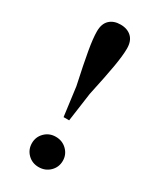

<svg xmlns="http://www.w3.org/2000/svg" viewBox="-196 -820 748 900"><g transform="rotate(30 177.5 -370.5)"><path d="M177.1 14.9Q142 14.9 118.1 -8.8Q94.3 -32.6 94.3 -67.2Q94.3 -101.1 118.1 -124.9Q142 -148.8 177.1 -148.8Q213 -148.8 237.2 -124.9Q261.4 -101.1 261.4 -67.2Q261.4 -32.6 237.2 -8.8Q213 14.9 177.1 14.9ZM177.1 -756.1Q214.4 -756.1 236.5 -735.1Q258.7 -714.2 258.7 -673.4Q258.7 -636.3 248.1 -574Q237.5 -511.8 213.7 -402.1L192 -246.6H161.9L141.5 -402.1Q117.7 -511.8 107 -574Q96.2 -636.3 96.2 -673.4Q96.2 -714.2 118.1 -735.1Q139.9 -756.1 177.1 -756.1Z"/></g></svg>

Font: Noto Serif TC
Style: Regular
Weight: 200
Designer: Ryoko NISHIZUKA 西塚涼子 (kana & ideographs); Frank Grießhammer (Latin, Greek & Cyrillic); Wenlong ZHANG 张文龙 (bopomofo); San
Foundry: Adobe
Version: Version 2.001;hotconv 1.1.0;makeotfexe 2.6.0